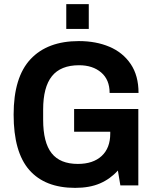

<svg xmlns="http://www.w3.org/2000/svg" viewBox="-20 -898 749 930"><path d="M301 -758V-878H410V-758ZM344 12Q198 12 122 -74.5Q46 -161 46 -343Q46 -524 128 -611.5Q210 -699 362 -699Q445 -699 510 -671.5Q575 -644 613 -588Q651 -532 651 -448H511Q511 -512 470 -547Q429 -582 363 -582Q274 -582 231.5 -529Q189 -476 189 -367V-318Q189 -208 230 -156Q271 -104 357 -104Q431 -104 472.5 -142.5Q514 -181 514 -251V-260H339V-370H650V0H563L551 -72Q514 -31 464 -9.5Q414 12 344 12Z"/></svg>

Font: Archivo SemiCondensed
Style: Bold
Weight: 680
Width: 4
Designer: Hector Gatti
Foundry: Omnibus-Type
Version: Version 2.001; ttfautohint (v1.8.3)